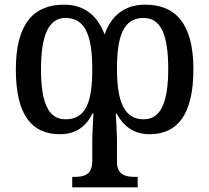

<svg xmlns="http://www.w3.org/2000/svg" viewBox="-20 -566 898 824"><path d="M290 238H571V193H560C520 193 482 186 482 128V40C482 14 478 -67 477 -78H481C508 -28 551 10 622 10C743 10 810 -76 810 -269C810 -465 733 -546 603 -546C512 -546 456 -496 429 -418C398 -500 341 -546 255 -546C125 -546 48 -465 48 -268C48 -75 115 10 236 10C308 10 350 -25 377 -79H381C381 -70 376 4 376 41V124C376 184 342 193 301 193H290ZM261 -54C186 -54 156 -128 156 -269C156 -413 188 -489 261 -489C347 -489 376 -411 376 -269C376 -128 349 -54 261 -54ZM597 -54C516 -54 482 -124 482 -270C482 -413 510 -489 597 -489C671 -489 702 -415 702 -271C702 -131 672 -54 597 -54Z"/></svg>

Font: Noto Serif SemiCondensed Medium
Style: Regular
Weight: 500
Width: 4
Designer: Monotype Design Team
Foundry: Monotype Imaging Inc.
Version: Version 2.014